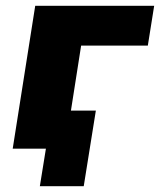

<svg xmlns="http://www.w3.org/2000/svg" viewBox="-20 -515 554 665"><path d="M118 130 139 0H39L60 -132H312L270 130ZM24 0 102 -495H514L492 -357H261L205 0Z"/></svg>

Font: Nunito Sans 11pt Black
Style: Italic
Weight: 900
Italic angle: -9°
Version: Version 3.101;gftools[0.9.27]